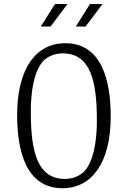

<svg xmlns="http://www.w3.org/2000/svg" viewBox="-20 -962 660 991"><path d="M303 9.5C452.5 9.5 551.5 -120.5 551.5 -360.5C551.5 -547 505 -739 316.5 -739C167 -739 68.5 -609 68.5 -369C68.5 -182.5 114.5 9.5 303 9.5ZM139 -383.5C139 -560 183 -627 204 -648C226 -669.5 259.5 -686.5 304 -686.5C444 -686.5 480 -550.5 480 -342C480 -165.5 436 -98.5 415 -77.5C393 -56 359.5 -38.5 315 -38.5C175 -38.5 139 -175 139 -383.5ZM190.5 -825H241L328.5 -941.5H264ZM371.5 -825H421.5L509.5 -941.5H444.5Z"/></svg>

Font: Monaspace Argon ExtraLight
Style: Regular
Weight: 200
Designer: Riley Cran & the Lettermatic Team
Foundry: Lettermatic
Version: Version 1.000 (Monaspace Argon)